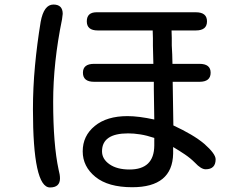

<svg xmlns="http://www.w3.org/2000/svg" viewBox="-20 -805 1040 845"><path d="M200 20Q125 20 125 -324Q125 -419 134 -515.5Q143 -612 159 -709Q173 -785 215 -785Q256 -785 256 -744L253 -720Q214 -530 214 -357Q214 -169 238 -58Q244 -36 244 -20Q244 20 200 20ZM562 19Q456 19 400 -26.5Q344 -72 344 -139Q344 -207 397 -250.5Q450 -294 541 -294Q590 -294 659 -279L657 -413V-445H394Q345 -445 345 -485Q345 -524 394 -524H655L653 -604V-637L652 -671H410Q362 -671 362 -711Q362 -751 405 -751H842Q891 -751 891 -711Q891 -671 842 -671H735L736 -638V-605L738 -565L739 -524H858Q907 -524 907 -485Q907 -445 858 -445H740L743 -253Q786 -233 820 -213Q854 -193 879 -172Q929 -128 929 -104Q929 -60 885 -60Q865 -60 838 -89Q818 -109 793.5 -125.5Q769 -142 742 -158V-129Q739 19 562 19ZM550 -59Q658 -59 659 -164V-198Q626 -209 597.5 -213.5Q569 -218 544 -218Q429 -218 429 -139Q429 -105 462 -82Q495 -59 550 -59Z"/></svg>

Font: Huninn
Style: Regular
Weight: 400
Designer: justfont
Foundry: justfont
Version: Version 1.003